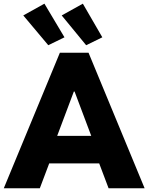

<svg xmlns="http://www.w3.org/2000/svg" viewBox="-28 -1000 788 1020"><path d="M-7.8 0 290 -719.7H442.4L740.2 0H548.8L482.4 -175.8L468.8 -246.1L368.2 -513.7H364.3L263.7 -246.1L250 -175.8L183.6 0ZM168 -131.8V-278.3H564.5V-131.8ZM228.5 -759.8 95.7 -918 208 -980.5 314.5 -801.8ZM429.7 -759.8 299.8 -918 412.1 -980.5 515.6 -801.8Z"/></svg>

Font: Reddit Sans Black
Style: Regular
Weight: 900
Version: Version 1.014